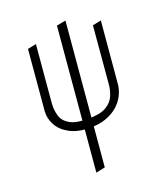

<svg xmlns="http://www.w3.org/2000/svg" viewBox="-137 -610 797 928"><g transform="rotate(-20 262.0 -146.0)"><path d="M245 11Q183 11 141.5 -11Q100 -33 81 -68Q62 -103 65 -140L92 -450L136 -459L110 -160Q108 -129 116.5 -99.5Q125 -70 156 -51.5Q187 -33 249 -33Q312 -33 343.5 -51.5Q375 -70 387 -99.5Q399 -129 401 -160L426 -450L470 -459L442 -140Q439 -112 425.5 -85Q412 -58 387.5 -36.5Q363 -15 327.5 -2Q292 11 245 11ZM198 225 262 -508 309 -517 245 215Z"/></g></svg>

Font: Ancizar Sans Thin
Style: Italic
Weight: 100
Italic angle: -4°
Designer: Cesar Puertas, Viviana Monsalve, Julian Moncada, Julian Prieto, Jose Castro, Mariel Hernandez, Felipe Aragon, Sara Alarc
Version: Version 8.100